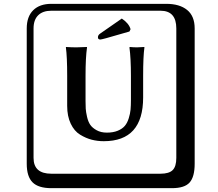

<svg xmlns="http://www.w3.org/2000/svg" viewBox="-20 -774 1140 1006"><path d="M666 -376Q666 -468.8 658.2 -525.9L660.2 -527.8Q680.2 -525.9 698.2 -525.9Q698.2 -525.9 735.8 -527.8L736.8 -525.9Q730 -479 730 -376V-263.2Q730 -34.2 523.9 -34.2Q490.7 -34.2 460.4 -42Q430.2 -49.8 399.7 -68.4Q369.1 -86.9 350.6 -126Q332 -165 332 -219.2V-376Q332 -476.1 325.2 -525.9L326.2 -527.8Q355 -525.9 379.9 -525.9L435.1 -527.8L436 -525.9Q428.2 -472.7 428.2 -376V-244.1Q428.2 -221.2 429.2 -204.6Q430.2 -188 436 -162.1Q441.9 -136.2 452.9 -120.1Q463.9 -104 486.3 -91.6Q508.8 -79.1 540 -79.1Q573.2 -79.1 597.2 -89.1Q621.1 -99.1 634 -114.5Q647 -129.9 654.5 -154.1Q662.1 -178.2 664.1 -199.7Q666 -221.2 666 -250ZM249 -717.8Q204.1 -717.8 179.9 -693.8Q155.8 -669.9 155.8 -625V53.2Q155.8 136.2 249 136.2H820.8Q865.7 136.2 884.8 117.2Q903.8 98.1 903.8 53.2V-625Q903.8 -717.8 820.8 -717.8ZM1000 84Q1000 152.8 973.4 182.4Q946.8 211.9 880.9 211.9H249Q181.2 211.9 150.6 181.4Q120.1 150.9 120.1 84V-625Q120.1 -687 154.1 -720.5Q188 -753.9 249 -753.9H851.1Q920.9 -753.9 960.4 -721.9Q1000 -689.9 1000 -625ZM618.2 -676.8Q655.3 -651.9 664.1 -621.1L658.2 -608.9L537.1 -574.2Q512.2 -567.4 505.9 -566.9Q492.7 -566.9 493.2 -579.1Q493.2 -590.3 504.9 -598.1Z"/></svg>

Font: Linux Biolinum Keyboard O
Style: Regular
Weight: 700
Designer: Philipp H. Poll
Foundry: Philipp H. Poll
Version: Version 0.6.1